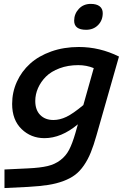

<svg xmlns="http://www.w3.org/2000/svg" viewBox="-20 -722 654 981"><path d="M419.9 -569.8Q358.9 -569.8 358.9 -616.2Q358.9 -650.9 382.6 -676.5Q406.2 -702.1 443.8 -702.1Q473.1 -702.1 489 -689.9Q504.9 -677.7 504.9 -654.8Q504.9 -618.2 481.2 -594Q457.5 -569.8 419.9 -569.8ZM365.2 -42 377.9 -86.9Q293 -16.1 207 -16.1Q138.2 -16.1 90.1 -62.7Q42 -109.4 42 -190.9Q42 -251 66.2 -304.2Q90.3 -357.4 133.8 -396.7Q177.2 -436 241.7 -459Q306.2 -481.9 382.8 -481.9Q489.7 -481.9 587.9 -433.1L473.1 -30.8Q458.5 21 443.8 57.1Q429.2 93.3 408.7 123Q388.2 152.8 364 171.1Q339.8 189.5 304.2 202.9Q268.6 216.3 226.1 222.9Q183.6 229.5 124 232.9L2.9 238.8V144L125 138.2Q185.5 135.3 222.9 126.5Q260.3 117.7 288.3 96.4Q316.4 75.2 333 43.5Q349.6 11.7 365.2 -42ZM160.2 -206.1Q160.2 -160.2 185.5 -134.5Q210.9 -108.9 252.9 -108.9Q285.6 -108.9 319.3 -125Q353 -141.1 405.8 -185.1L459 -374Q421.9 -389.2 379.9 -389.2Q327.1 -389.2 284.2 -373Q241.2 -356.9 214.8 -330.6Q188.5 -304.2 174.3 -272Q160.2 -239.7 160.2 -206.1Z"/></svg>

Font: IntelOne Mono Medium
Style: Italic
Weight: 500
Italic angle: -16°
Designer: Fred Shallcrass
Foundry: Frere-Jones Type LLC
Version: Version 1.200;hotconv 1.1.0;makeotfexe 2.6.0;FJTRelease1.2